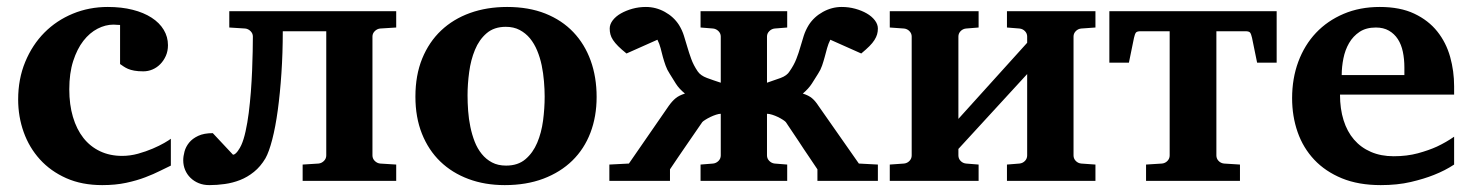

<svg xmlns="http://www.w3.org/2000/svg" viewBox="-20 -520 4231 552"><path d="M471.2 -43.9Q458.5 -38.1 440.2 -28.8Q421.9 -19.5 397.7 -10.3Q373.5 -1 342.8 5.6Q312 12.2 273.9 12.2Q215.3 12.2 170.4 -7.8Q125.5 -27.8 94.7 -61.8Q64 -95.7 48.1 -140.1Q32.2 -184.6 32.2 -233.9Q32.2 -293 52.5 -342Q72.8 -391.1 107.7 -426.3Q142.6 -461.4 189.5 -480.7Q236.3 -500 290 -500Q329.6 -500 361.3 -491.9Q393.1 -483.9 415.8 -469.2Q438.5 -454.6 450.7 -434.3Q462.9 -414.1 462.9 -390.1Q462.9 -373 456.8 -359.4Q450.7 -345.7 440.9 -335.7Q431.2 -325.7 418.5 -320.3Q405.8 -314.9 392.1 -314.9Q376.5 -314.9 366 -316.9Q355.5 -318.8 348.1 -322Q340.8 -325.2 335.4 -328.9Q330.1 -332.5 325.2 -335.9V-448.2Q318.8 -448.2 315.2 -448.7Q311.5 -449.2 306.2 -449.2Q283.2 -449.2 260.5 -437.5Q237.8 -425.8 219.7 -402.6Q201.7 -379.4 190.4 -344.5Q179.2 -309.6 179.2 -263.2Q179.2 -219.2 189.7 -183.8Q200.2 -148.4 219.7 -123.5Q239.3 -98.6 267.6 -85.2Q295.9 -71.8 331.1 -71.8Q354 -71.8 377 -78.1Q399.9 -84.5 419.2 -92.8Q438.5 -101.1 452.4 -109.1Q466.3 -117.2 471.2 -121.1Z M850.1 0V-46.9L896 -49.8Q904.8 -50.8 911.4 -57.4Q918 -64 918 -73.2V-430.2H793Q793 -367.7 789.1 -309.6Q785.2 -251.5 778.6 -203.1Q772 -154.8 762.7 -118.9Q753.4 -83 743.2 -64.9Q729 -41 710.2 -25.9Q691.4 -10.7 670.2 -2.4Q648.9 5.9 626.5 9Q604 12.2 582 12.2Q564.9 12.2 551.3 6.6Q537.6 1 527.6 -8.8Q517.6 -18.6 512.2 -31.5Q506.8 -44.4 506.8 -59.1Q506.8 -70.8 510.5 -84.5Q514.2 -98.1 523.7 -109.9Q533.2 -121.6 549.8 -129.4Q566.4 -137.2 591.8 -137.2L649.9 -75.2Q653.3 -75.2 657 -78.4Q660.6 -81.5 663.8 -85.9Q667 -90.3 669.7 -95Q672.4 -99.6 673.8 -103Q680.7 -118.2 686 -142.3Q691.4 -166.5 695.1 -195.3Q698.7 -224.1 701.2 -255.6Q703.6 -287.1 704.8 -316.9Q706.1 -346.7 706.5 -372.3Q707 -397.9 707 -415Q707 -423.8 700.4 -430.4Q693.8 -437 685.1 -438L639.2 -440.9V-487.8H1119.1V-440.9L1072.8 -438Q1064 -437 1057.4 -430.4Q1050.8 -423.8 1050.8 -415V-73.2Q1050.8 -64 1057.4 -57.4Q1064 -50.8 1072.8 -49.8L1119.1 -46.9V0Z M1545.9 -242.2Q1545.9 -263.2 1543.9 -286.4Q1542 -309.6 1537.4 -332Q1532.7 -354.5 1524.4 -374.5Q1516.1 -394.5 1503.7 -409.7Q1491.2 -424.8 1474.1 -433.8Q1457 -442.9 1434.1 -442.9Q1400.4 -442.9 1378.9 -424.3Q1357.4 -405.8 1345.5 -376.7Q1333.5 -347.7 1328.9 -313Q1324.2 -278.3 1324.2 -246.1Q1324.2 -224.6 1325.9 -201.2Q1327.6 -177.7 1332.3 -155.3Q1336.9 -132.8 1344.7 -112.8Q1352.5 -92.8 1365 -77.4Q1377.4 -62 1394.5 -53Q1411.6 -43.9 1435.1 -43.9Q1469.2 -43.9 1490.7 -62.3Q1512.2 -80.6 1524.4 -109.4Q1536.6 -138.2 1541.3 -173.3Q1545.9 -208.5 1545.9 -242.2ZM1695.3 -241.2Q1695.3 -185.1 1677.5 -138.4Q1659.7 -91.8 1625.5 -58.3Q1591.3 -24.9 1542.2 -6.3Q1493.2 12.2 1431.2 12.2Q1374 12.2 1326.9 -5.4Q1279.8 -22.9 1245.8 -55.7Q1211.9 -88.4 1193.1 -135.5Q1174.3 -182.6 1174.3 -242.2Q1174.3 -303.7 1193.8 -351.6Q1213.4 -399.4 1248.3 -432.4Q1283.2 -465.3 1331.5 -482.7Q1379.9 -500 1438 -500Q1500 -500 1547.9 -481Q1595.7 -461.9 1628.4 -427.5Q1661.1 -393.1 1678.2 -345.7Q1695.3 -298.3 1695.3 -241.2Z M2330.1 0V-33.2Q2325.7 -39.6 2319.6 -48.8Q2313.5 -58.1 2306.2 -68.8Q2298.8 -79.6 2291 -91.3Q2283.2 -103 2275.9 -114.3Q2258.3 -140.6 2239.3 -168.9Q2237.3 -171.4 2231 -175.5Q2224.6 -179.7 2216.6 -183.6Q2208.5 -187.5 2200 -190.2Q2191.4 -192.9 2185.1 -192.9V-73.2Q2185.1 -64 2191.7 -57.4Q2198.2 -50.8 2207 -49.8L2243.2 -46.9V0H1994.1V-46.9L2030.3 -49.8Q2039.1 -50.8 2045.7 -57.4Q2052.2 -64 2052.2 -73.2V-192.9Q2046.9 -192.9 2038.6 -190.2Q2030.3 -187.5 2022.2 -183.6Q2014.2 -179.7 2007.6 -175.5Q2001 -171.4 1999 -168.9Q1979.5 -140.6 1961.4 -114.3Q1953.6 -103 1945.6 -91.3Q1937.5 -79.6 1930.2 -68.8Q1922.9 -58.1 1916.7 -48.8Q1910.6 -39.6 1906.2 -33.2V0H1731.9V-46.9L1788.1 -49.8L1902.8 -215.8Q1912.6 -229.5 1922.4 -237.5Q1932.1 -245.6 1949.2 -251Q1932.1 -265.1 1923.1 -279.5Q1914.1 -293.9 1905.3 -308.1Q1897.9 -319.3 1893.6 -331.5Q1889.2 -343.8 1885.7 -356.4Q1882.3 -369.1 1879.2 -381.6Q1876 -394 1870.1 -405.8L1781.2 -366.2Q1766.6 -377.9 1757.3 -387.2Q1748 -396.5 1742.4 -405Q1736.8 -413.6 1734.9 -421.4Q1732.9 -429.2 1732.9 -438Q1732.9 -450.2 1741.7 -461.7Q1750.5 -473.1 1765.1 -481.4Q1779.8 -489.7 1798.3 -494.9Q1816.9 -500 1836.9 -500Q1865.7 -500 1891.4 -485.8Q1917 -471.7 1932.1 -448.2Q1941.4 -433.1 1946.3 -417.2Q1951.2 -401.4 1956.1 -384.8Q1960.9 -368.2 1967.3 -350.6Q1973.6 -333 1985.8 -314.9Q1994.1 -302.7 2012.5 -295.9Q2030.8 -289.1 2052.2 -282.2V-415Q2052.2 -423.8 2045.7 -430.4Q2039.1 -437 2030.3 -438L1994.1 -440.9V-487.8H2243.2V-440.9L2207 -438Q2198.2 -437 2191.7 -430.4Q2185.1 -423.8 2185.1 -415V-282.2Q2206.1 -289.1 2224.4 -295.9Q2242.7 -302.7 2250 -314.9Q2262.7 -333 2269.5 -350.6Q2276.4 -368.2 2281 -384.8Q2285.6 -401.4 2290.8 -417.2Q2295.9 -433.1 2305.2 -448.2Q2320.3 -471.7 2345.9 -485.8Q2371.6 -500 2399.9 -500Q2419.9 -500 2438.7 -494.9Q2457.5 -489.7 2471.9 -481.4Q2486.3 -473.1 2495.1 -461.7Q2503.9 -450.2 2503.9 -438Q2503.9 -429.2 2501.7 -421.4Q2499.5 -413.6 2494.1 -405Q2488.8 -396.5 2479.5 -387.2Q2470.2 -377.9 2456.1 -366.2L2367.2 -405.8Q2361.3 -394 2357.9 -381.6Q2354.5 -369.1 2351.1 -356.4Q2347.7 -343.8 2343.5 -331.5Q2339.4 -319.3 2332 -308.1Q2323.2 -293.9 2314 -279.5Q2304.7 -265.1 2288.1 -251Q2305.2 -245.6 2314.7 -237.5Q2324.2 -229.5 2333 -215.8L2449.2 -49.8L2503.9 -46.9V0Z M2875 0V-46.9L2911.1 -49.8Q2920.4 -50.8 2926.8 -57.4Q2933.1 -64 2933.1 -73.2V-307.1L2735.4 -91.8V-73.2Q2735.4 -64 2741.7 -57.4Q2748 -50.8 2757.3 -49.8L2793.5 -46.9V0H2538.1V-46.9L2579.1 -49.8Q2588.4 -50.8 2594.7 -57.4Q2601.1 -64 2601.1 -73.2V-415Q2601.1 -423.8 2594.7 -430.4Q2588.4 -437 2579.1 -438L2538.1 -440.9V-487.8H2793.5V-440.9L2757.3 -438Q2748 -437 2741.7 -430.4Q2735.4 -423.8 2735.4 -415V-178.2L2933.1 -397V-415Q2933.1 -423.8 2926.8 -430.4Q2920.4 -437 2911.1 -438L2875 -440.9V-487.8H3129.4V-440.9L3088.4 -438Q3079.1 -437 3072.8 -430.4Q3066.4 -423.8 3066.4 -415V-73.2Q3066.4 -64 3072.8 -57.4Q3079.1 -50.8 3088.4 -49.8L3129.4 -46.9V0Z M3594.2 -339.8 3579.6 -411.1Q3577.1 -422.4 3574 -426.3Q3570.8 -430.2 3560.5 -430.2H3477.1V-73.2Q3477.1 -64 3483.4 -57.4Q3489.7 -50.8 3499 -49.8L3544.9 -46.9V0H3274.9V-46.9L3320.8 -49.8Q3330.1 -50.8 3336.4 -57.4Q3342.8 -64 3342.8 -73.2V-430.2H3259.3Q3249 -430.2 3245.8 -426.3Q3242.7 -422.4 3240.2 -411.1L3225.6 -339.8H3169.4V-487.8H3650.4V-339.8Z M4017.6 -326.2Q4017.6 -350.1 4013.2 -371.1Q4008.8 -392.1 3998.8 -407.5Q3988.8 -422.9 3973.1 -431.9Q3957.5 -440.9 3935.5 -440.9Q3907.7 -440.9 3888.9 -428.5Q3870.1 -416 3858.6 -396.2Q3847.2 -376.5 3842.3 -352.1Q3837.4 -327.6 3837.4 -304.2H4017.6ZM4160.6 -46.9Q4134.8 -29.8 4102.5 -17.1Q4074.7 -5.9 4036.1 3.2Q3997.6 12.2 3949.7 12.2Q3885.7 12.2 3838.1 -7.3Q3790.5 -26.9 3758.5 -60.8Q3726.6 -94.7 3710.7 -140.1Q3694.8 -185.5 3694.8 -237.8Q3694.8 -294.4 3712.6 -342.5Q3730.5 -390.6 3763.4 -425.5Q3796.4 -460.4 3843 -480.2Q3889.6 -500 3946.8 -500Q4005.4 -500 4046.1 -480.7Q4086.9 -461.4 4112.3 -429.4Q4137.7 -397.5 4149.2 -356.4Q4160.6 -315.4 4160.6 -272V-248H3832.5Q3832.5 -207 3842.8 -174.3Q3853 -141.6 3872.8 -118.7Q3892.6 -95.7 3921.4 -83.3Q3950.2 -70.8 3986.8 -70.8Q4024.9 -70.8 4056.4 -79.3Q4087.9 -87.9 4111.3 -98.6Q4138.2 -111.3 4160.6 -127Z"/></svg>

Font: Charis SIL
Style: Bold
Weight: 700
Foundry: SIL International
Version: Version 4.112